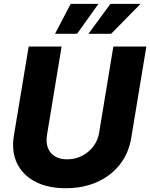

<svg xmlns="http://www.w3.org/2000/svg" viewBox="-20 -970 782 1000"><path d="M322.3 10.3Q228 10.3 162.6 -24.4Q97.2 -59.1 68.1 -120.8Q39.1 -182.6 52.2 -263.2L129.4 -727.5H300.8L224.6 -266.1Q218.8 -228 229.5 -199.7Q240.2 -171.4 266.1 -155.8Q292 -140.1 329.6 -140.1Q372.1 -140.1 407.5 -158.4Q442.9 -176.8 466.3 -207.8Q489.7 -238.8 496.1 -277.3L570.3 -727.5H742.2L663.6 -252Q650.4 -171.4 603.5 -112.3Q556.6 -53.2 484.6 -21.5Q412.6 10.3 322.3 10.3ZM381.3 -793.9H266.6L348.1 -949.7H492.7ZM558.6 -793.9H440.4L555.2 -949.7H711.9Z"/></svg>

Font: Inter 20pt ExtraBold
Style: Italic
Weight: 800
Italic angle: -9.3988°
Version: Version 4.001;git-66647c0bb